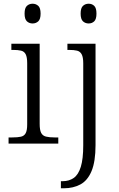

<svg xmlns="http://www.w3.org/2000/svg" viewBox="-20 -771 637 1031"><path d="M26 0V-33H46Q75 -33 92.5 -37Q110 -41 118 -56Q126 -71 126 -103V-431Q126 -464 118 -479.5Q110 -495 93 -499Q76 -503 51 -503H41V-536H193V-106Q193 -73 201 -57.5Q209 -42 227 -37.5Q245 -33 273 -33H293V0ZM155 -645Q137 -645 124.5 -656.5Q112 -668 112 -698Q112 -728 124.5 -739.5Q137 -751 155 -751Q173 -751 185.5 -739.5Q198 -728 198 -698Q198 -668 185.5 -656.5Q173 -645 155 -645ZM307 240V202H316Q351 202 376 184.5Q401 167 414 124.5Q427 82 427 9V-431Q427 -464 418.5 -479.5Q410 -495 393.5 -499Q377 -503 351 -503H342V-536H493V8Q493 97 471.5 148Q450 199 411.5 219.5Q373 240 323 240ZM456 -645Q438 -645 425.5 -656.5Q413 -668 413 -698Q413 -728 425.5 -739.5Q438 -751 456 -751Q474 -751 486 -739.5Q498 -728 498 -698Q498 -668 486 -656.5Q474 -645 456 -645Z"/></svg>

Font: Noto Rashi Hebrew Light
Style: Regular
Weight: 300
Version: Version 1.006